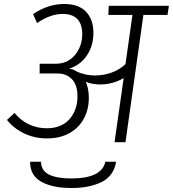

<svg xmlns="http://www.w3.org/2000/svg" viewBox="-20 -714 868 964"><path d="M821 -639H700L610 0H555L601 -322Q546 -290 483 -290Q444 -290 411 -303Q426 -268 426 -223Q426 -164 400.5 -117.5Q375 -71 327.5 -45Q280 -19 216 -19Q153 -19 100.5 -44.5Q48 -70 15 -112L53 -147Q83 -110 124.5 -90Q166 -70 215 -70Q289 -70 329 -116Q369 -162 369 -230Q369 -288 341 -316.5Q313 -345 271 -345H179V-394H260Q320 -394 356.5 -438Q393 -482 393 -544Q393 -592 368.5 -618Q344 -644 295 -644Q232 -644 166 -598L146 -643Q221 -694 302 -694Q375 -694 412 -655Q449 -616 449 -549Q449 -483 415.5 -434.5Q382 -386 326 -369Q349 -367 369 -353Q412 -335 456 -335Q499 -335 539 -349Q579 -363 610 -392L645 -639H524L526 -685H828ZM131 98H186Q187 144 227 163Q267 182 337 182Q491 182 509 98H563Q551 170 490 200Q429 230 339 230Q244 230 187.5 198.5Q131 167 131 98Z"/></svg>

Font: FiraGO Light
Style: Italic
Weight: 300
Italic angle: -8°
Designer: bBox Type GmbH
Foundry: bBox Type GmbH
Version: Version 1.001